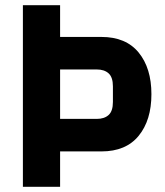

<svg xmlns="http://www.w3.org/2000/svg" viewBox="-20 -718 635 738"><path d="M68 0V-698H211V-576H370Q464 -576 513 -516Q562 -456 562 -356Q562 -256 513 -196Q464 -136 370 -136H211V0ZM211 -261H352Q381 -261 397.5 -276Q414 -291 414 -326V-386Q414 -421 397.5 -436Q381 -451 352 -451H211Z"/></svg>

Font: IBM Plex Sans Cond
Style: Bold
Weight: 700
Width: 3
Designer: Mike Abbink, Paul van der Laan, Pieter van Rosmalen
Foundry: Bold Monday
Version: Version 1.3